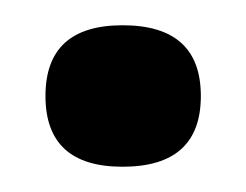

<svg xmlns="http://www.w3.org/2000/svg" viewBox="-20 -120 195 152"><path d="M77 12Q16 12 16 -44Q16 -100 77 -100Q139 -100 139 -44Q139 12 77 12Z"/></svg>

Font: Bricolage Grotesque 48pt
Style: Regular
Weight: 400
Designer: Mathieu Triay
Foundry: Atelier Triay
Version: Version 1.000; ttfautohint (v1.8.4.7-5d5b);gftools[0.9.32]